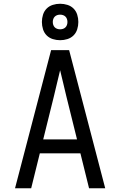

<svg xmlns="http://www.w3.org/2000/svg" viewBox="-20 -1002 640 1022"><path d="M60 0 188 -490 252 -735H348L412 -490L540 0H454L408 -186H192L146 0ZM210 -260H390L333 -490Q325 -525 316.5 -559.5Q308 -594 300 -628Q292 -594 283.5 -559.5Q275 -525 267 -490ZM300 -788Q280 -788 261 -794Q242 -800 228.5 -813.5Q215 -827 209 -846Q203 -865 203 -885Q203 -905 209 -924Q215 -943 228.5 -956.5Q242 -970 261 -976Q280 -982 300 -982Q320 -982 339 -976Q358 -970 371.5 -956.5Q385 -943 391 -924Q397 -905 397 -885Q397 -865 391 -846Q385 -827 371.5 -813.5Q358 -800 339 -794Q320 -788 300 -788ZM300 -846Q308 -846 315.5 -848.5Q323 -851 328.5 -856.5Q334 -862 336.5 -869.5Q339 -877 339 -885Q339 -893 336.5 -900.5Q334 -908 328.5 -913.5Q323 -919 315.5 -921.5Q308 -924 300 -924Q292 -924 284.5 -921.5Q277 -919 271.5 -913.5Q266 -908 263.5 -900.5Q261 -893 261 -885Q261 -877 263.5 -869.5Q266 -862 271.5 -856.5Q277 -851 284.5 -848.5Q292 -846 300 -846Z"/></svg>

Font: Iosevka Custom Extended
Style: Regular
Weight: 400
Width: 7
Monospace: yes
Designer: Belleve Invis
Foundry: Belleve Invis
Version: Version 11.2.4; ttfautohint (v1.8.4)